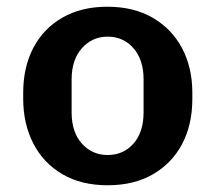

<svg xmlns="http://www.w3.org/2000/svg" viewBox="-20 -541 640 571"><path d="M300 10Q222 10 165.5 -23Q109 -56 79 -114.5Q49 -173 49 -247V-265Q49 -341 79 -398.5Q109 -456 165.5 -488.5Q222 -521 299 -521Q378 -521 434.5 -488Q491 -455 521.5 -397.5Q552 -340 552 -265V-247Q552 -170 521.5 -112.5Q491 -55 434.5 -22.5Q378 10 300 10ZM300 -80Q347 -80 377 -114Q407 -148 407 -207V-305Q407 -363 377 -397.5Q347 -432 300 -432Q254 -432 223.5 -397.5Q193 -363 193 -305V-207Q193 -148 223.5 -114Q254 -80 300 -80Z"/></svg>

Font: Chivo Mono SemiBold
Style: Regular
Weight: 600
Monospace: yes
Designer: Hector Gatti
Foundry: Omnibus-Type
Version: Version 1.008